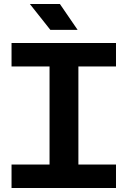

<svg xmlns="http://www.w3.org/2000/svg" viewBox="-20 -945 642 965"><path d="M229 -102V-627H374V-102ZM38 0V-118H563V0ZM38 -611V-729H563V-611ZM233 -795 130 -925H281L370 -795Z"/></svg>

Font: Hubot Sans SemiBold
Style: Regular
Weight: 600
Designer: Deni Anggara
Foundry: GitHub, Inc., Subsidiary of Microsoft Corporation
Version: Version 2.000